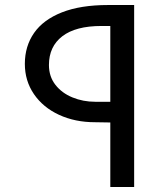

<svg xmlns="http://www.w3.org/2000/svg" viewBox="-20 -745 640 765"><path d="M419.5 -257 358.5 -258Q279 -258 215.2 -287.5Q151.5 -317 115.2 -370Q79 -423 79 -490.5Q79 -561 115.8 -613.8Q152.5 -666.5 226.8 -695.8Q301 -725 410.5 -725H514.5V0H419.5ZM419.5 -339.5V-641.5H384.5Q281.5 -641.5 228.2 -600.5Q175 -559.5 175 -486Q175 -440 200.8 -407Q226.5 -374 268.8 -356.8Q311 -339.5 359.5 -339.5Z"/></svg>

Font: JuliaMono Medium
Style: Italic
Weight: 500
Italic angle: -9°
Monospace: yes
Designer: cormullion
Foundry: corm
Version: Version 0.054; ttfautohint (v1.8.4)